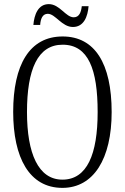

<svg xmlns="http://www.w3.org/2000/svg" viewBox="-20 -902 607 932"><path d="M334 -771C387 -771 406 -822 410 -872H377C374 -844 365 -818 338 -818C299 -818 270 -882 217 -882C164 -882 146 -829 142 -781H175C177 -810 186 -835 212 -835C249 -835 280 -771 334 -771ZM283 10C435 10 522 -132 522 -358C522 -594 440 -725 284 -725C123 -725 44 -587 44 -359C44 -137 122 10 283 10ZM283 -30C166 -30 111 -157 111 -358C111 -565 163 -685 284 -685C409 -685 454 -565 454 -358C454 -154 403 -30 283 -30Z"/></svg>

Font: Noto Serif Myanmar ExtraCondensed Light
Style: Regular
Weight: 300
Width: 2
Designer: Ben Mitchell and the Monotype Design Team
Foundry: Monotype Imaging Inc.
Version: Version 2.106